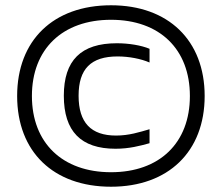

<svg xmlns="http://www.w3.org/2000/svg" viewBox="-20 -699 841 728"><path d="M401 9C182 9 45 -124 45 -335C45 -546 182 -679 401 -679C618 -679 756 -546 756 -335C756 -124 618 9 401 9ZM101 -335C101 -157 217 -46 401 -46C585 -46 700 -157 700 -335C700 -513 585 -624 401 -624C217 -624 101 -513 101 -335ZM222 -336C222 -201 287 -135 418 -135C470 -135 511 -146 547 -156V-209C509 -198 469 -185 420 -185C325 -185 278 -234 278 -336C278 -438 325 -485 426 -485C469 -485 515 -476 547 -462V-514C516 -527 469 -535 423 -535C287 -535 222 -470 222 -336Z"/></svg>

Font: LT Wave Alt
Style: Regular
Weight: 400
Designer: Daniel Lyons
Version: Version 2.5 (Glyphs App)